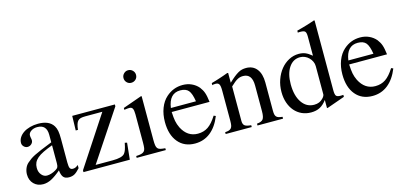

<svg xmlns="http://www.w3.org/2000/svg" viewBox="-62 -1091 3178 1509"><g transform="rotate(-15 1527.0 -336.5)"><path d="M442 -40Q416 -11 397 -0.5Q378 10 352 10Q321 10 306.5 -7Q292 -24 288 -63Q242 -24 208.5 -7Q175 10 142 10Q96 10 66.5 -19.5Q37 -49 37 -97Q37 -122 46.5 -145.5Q56 -169 73 -184Q89 -198 103 -208Q117 -218 138.5 -229Q160 -240 194.5 -254.5Q229 -269 287 -292V-353Q287 -436 211 -436Q181 -436 160 -421.5Q139 -407 139 -387Q139 -376 142 -363Q143 -358 143.5 -354Q144 -350 144 -347Q144 -330 130.5 -317.5Q117 -305 99 -305Q82 -305 69 -318Q56 -331 56 -348Q56 -372 69 -392.5Q82 -413 104.5 -428Q127 -443 158 -451.5Q189 -460 224 -460Q314 -460 348 -405Q359 -387 363.5 -363Q368 -339 368 -300V-105Q368 -72 374.5 -59.5Q381 -47 398 -47Q409 -47 419 -51Q429 -55 442 -66ZM287 -268Q242 -251 211 -236Q180 -221 161 -204.5Q142 -188 133.5 -169.5Q125 -151 125 -129V-125Q125 -93 143.5 -70.5Q162 -48 188 -48Q204 -48 223.5 -54Q243 -60 261 -71Q277 -80 282 -90Q287 -100 287 -123Z M848 0H471V-15L737 -420H599Q576 -420 561.5 -416.5Q547 -413 538 -403.5Q529 -394 523.5 -376.5Q518 -359 515 -332H497L500 -450H847V-435L578 -30H716Q794 -30 815 -56Q820 -62 823.5 -69Q827 -76 830.5 -85Q834 -94 837 -107Q840 -120 844 -139L862 -135Z M1067 -457V-102Q1067 -75 1069.5 -58.5Q1072 -42 1079.5 -33Q1087 -24 1101.5 -20.5Q1116 -17 1141 -15V0H904V-15Q930 -16 945.5 -20Q961 -24 969.5 -33Q978 -42 980.5 -58.5Q983 -75 983 -102V-334Q983 -367 975.5 -380.5Q968 -394 950 -394Q934 -394 916 -391L908 -390V-405L1063 -460ZM1016 -683Q1038 -683 1053 -668Q1068 -653 1068 -632Q1068 -610 1053 -595.5Q1038 -581 1016 -581Q995 -581 980.5 -596Q966 -611 966 -632Q966 -653 981 -668Q996 -683 1016 -683Z M1590 -157Q1558 -76 1504 -33Q1450 10 1378 10Q1291 10 1241 -50Q1191 -110 1191 -214Q1191 -276 1210.5 -326.5Q1230 -377 1265 -408Q1323 -460 1400 -460Q1439 -460 1472 -445Q1505 -430 1528 -403Q1537 -391 1544 -379Q1551 -367 1556 -352.5Q1561 -338 1564.5 -319.5Q1568 -301 1571 -277H1263Q1265 -231 1270.5 -202.5Q1276 -174 1290 -145Q1334 -59 1419 -59Q1467 -59 1502.5 -83Q1538 -107 1574 -164ZM1469 -309Q1459 -374 1438 -399Q1417 -424 1371 -424Q1281 -424 1265 -309Z M1626 -415Q1647 -421 1664 -426Q1681 -431 1697 -436.5Q1713 -442 1729.5 -447.5Q1746 -453 1764 -460L1771 -458V-379Q1796 -403 1815.5 -418.5Q1835 -434 1851.5 -443.5Q1868 -453 1883.5 -456.5Q1899 -460 1916 -460Q1972 -460 2003 -420.5Q2034 -381 2034 -310V-81Q2034 -63 2036.5 -51Q2039 -39 2046 -31.5Q2053 -24 2065 -20.5Q2077 -17 2095 -15V0H1887V-15Q1924 -18 1937 -35Q1950 -52 1950 -99V-308Q1950 -405 1877 -405Q1865 -405 1854 -402.5Q1843 -400 1831 -393.5Q1819 -387 1805.5 -376Q1792 -365 1774 -348V-67Q1774 -40 1788 -29Q1802 -18 1840 -15V0H1628V-15Q1647 -16 1659 -20Q1671 -24 1678 -32.5Q1685 -41 1687.5 -55Q1690 -69 1690 -90V-338Q1690 -375 1682 -388.5Q1674 -402 1653 -402Q1634 -402 1626 -398Z M2450 7V-57Q2424 -22 2394 -6Q2364 10 2322 10Q2281 10 2247 -5.5Q2213 -21 2188.5 -49.5Q2164 -78 2150.5 -117.5Q2137 -157 2137 -205Q2137 -258 2153.5 -304.5Q2170 -351 2198 -385.5Q2226 -420 2264 -440Q2302 -460 2345 -460Q2375 -460 2398 -450.5Q2421 -441 2450 -417V-573Q2450 -604 2441 -614Q2432 -624 2404 -624Q2398 -624 2393 -624Q2388 -624 2382 -623V-639Q2406 -645 2425 -650.5Q2444 -656 2461.5 -661Q2479 -666 2495 -671.5Q2511 -677 2529 -683L2534 -681V-114Q2534 -79 2542.5 -68Q2551 -57 2578 -57Q2580 -57 2583.5 -57Q2587 -57 2601 -58V-42L2454 10ZM2450 -332Q2450 -352 2441.5 -370Q2433 -388 2419 -402Q2405 -416 2386.5 -424Q2368 -432 2348 -432Q2291 -432 2257 -381Q2223 -330 2223 -245Q2223 -152 2260.5 -97Q2298 -42 2361 -42Q2406 -42 2433 -72Q2441 -80 2445.5 -88.5Q2450 -97 2450 -102Z M3034 -157Q3002 -76 2948 -33Q2894 10 2822 10Q2735 10 2685 -50Q2635 -110 2635 -214Q2635 -276 2654.5 -326.5Q2674 -377 2709 -408Q2767 -460 2844 -460Q2883 -460 2916 -445Q2949 -430 2972 -403Q2981 -391 2988 -379Q2995 -367 3000 -352.5Q3005 -338 3008.5 -319.5Q3012 -301 3015 -277H2707Q2709 -231 2714.5 -202.5Q2720 -174 2734 -145Q2778 -59 2863 -59Q2911 -59 2946.5 -83Q2982 -107 3018 -164ZM2913 -309Q2903 -374 2882 -399Q2861 -424 2815 -424Q2725 -424 2709 -309Z"/></g></svg>

Font: Klingon pIqaD vaHbo'
Style: Regular
Weight: 400
Width: 0
Designer: Mike Neff (qa'vaj)
Foundry: Mike Neff and Michael Everson
Version: Version 2.003